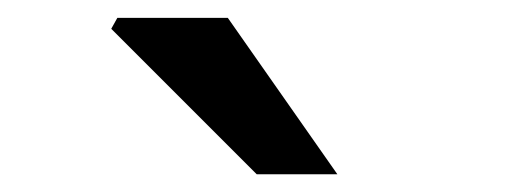

<svg xmlns="http://www.w3.org/2000/svg" viewBox="-20 -764 589 214"><path d="M266.1 -569.8 104 -731.9 110.8 -744.1H233.9L356 -569.8Z"/></svg>

Font: Source Sans 3 Semibold
Style: Regular
Weight: 600
Designer: Paul D. Hunt
Foundry: Adobe
Version: Version 3.052;hotconv 1.1.0;makeotfexe 2.6.0